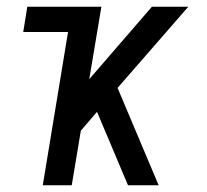

<svg xmlns="http://www.w3.org/2000/svg" viewBox="-20 -550 616 570"><path d="M107 0H193L220 -162L268 -218L360 0H451L329 -289L539 -530H431L245 -315L281 -530H61L49 -455H182Z"/></svg>

Font: Iosevka Sparkle
Style: Italic
Weight: 400
Italic angle: -9°
Designer: Belleve Invis
Foundry: Belleve Invis
Version: Version 4.5.0; ttfautohint (v1.8.3)